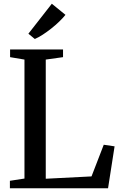

<svg xmlns="http://www.w3.org/2000/svg" viewBox="-20 -1008 646 1028"><path d="M33 0V-40L111 -52V-689L34 -702V-743H317.5V-702L225 -689V-51L470 -63.5L535.5 -233L593.5 -224.5L558.5 0ZM166 -799.5 132 -827.5 257.5 -988 330.5 -928.5Q317 -911.5 297.2 -892.5Q277.5 -873.5 254.8 -855.5Q232 -837.5 209.5 -822.8Q187 -808 167 -799.5Z"/></svg>

Font: Merriweather 60pt Medium
Style: Regular
Weight: 500
Version: Version 2.100